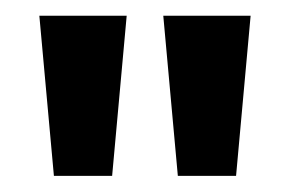

<svg xmlns="http://www.w3.org/2000/svg" viewBox="-20 -720 368 244"><path d="M48.5 -496.5 30 -700H141L122.5 -496.5ZM206 -496.5 187.5 -700H298.5L280 -496.5Z"/></svg>

Font: Cabin SemiCondensed SemiBold
Style: Regular
Weight: 600
Width: 4
Designer: Pablo Impallari
Foundry: Pablo Impallari. http://www.impallari.com Igino Marini. http://www.ikern.com
Version: Version 3.001